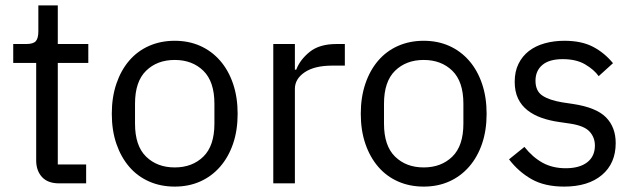

<svg xmlns="http://www.w3.org/2000/svg" viewBox="-20 -679 2356 711"><path d="M199 0Q157 0 135.5 -23.5Q114 -47 114 -85V-446H29V-516H77Q103 -516 112.5 -526.5Q122 -537 122 -563V-659H194V-516H307V-446H194V-70H299V0Z M627 12Q575 12 532 -7Q489 -26 458.5 -61.5Q428 -97 411 -146.5Q394 -196 394 -258Q394 -319 411 -369Q428 -419 458.5 -454.5Q489 -490 532 -509Q575 -528 627 -528Q679 -528 721.5 -509Q764 -490 795 -454.5Q826 -419 843 -369Q860 -319 860 -258Q860 -196 843 -146.5Q826 -97 795 -61.5Q764 -26 721.5 -7Q679 12 627 12ZM627 -59Q692 -59 733 -99Q774 -139 774 -221V-295Q774 -377 733 -417Q692 -457 627 -457Q562 -457 521 -417Q480 -377 480 -295V-221Q480 -139 521 -99Q562 -59 627 -59Z M992 0V-516H1072V-421H1077Q1091 -458 1127 -487Q1163 -516 1226 -516H1257V-436H1210Q1145 -436 1108.5 -411.5Q1072 -387 1072 -350V0Z M1549 12Q1497 12 1454 -7Q1411 -26 1380.5 -61.5Q1350 -97 1333 -146.5Q1316 -196 1316 -258Q1316 -319 1333 -369Q1350 -419 1380.5 -454.5Q1411 -490 1454 -509Q1497 -528 1549 -528Q1601 -528 1643.5 -509Q1686 -490 1717 -454.5Q1748 -419 1765 -369Q1782 -319 1782 -258Q1782 -196 1765 -146.5Q1748 -97 1717 -61.5Q1686 -26 1643.5 -7Q1601 12 1549 12ZM1549 -59Q1614 -59 1655 -99Q1696 -139 1696 -221V-295Q1696 -377 1655 -417Q1614 -457 1549 -457Q1484 -457 1443 -417Q1402 -377 1402 -295V-221Q1402 -139 1443 -99Q1484 -59 1549 -59Z M2069 12Q1997 12 1948.5 -15.5Q1900 -43 1865 -89L1922 -135Q1952 -97 1989 -76.5Q2026 -56 2075 -56Q2126 -56 2154.5 -78Q2183 -100 2183 -140Q2183 -170 2163.5 -191.5Q2144 -213 2093 -221L2052 -227Q2016 -232 1986 -242.5Q1956 -253 1933.5 -270.5Q1911 -288 1898.5 -314Q1886 -340 1886 -376Q1886 -414 1900 -442.5Q1914 -471 1938.5 -490Q1963 -509 1997 -518.5Q2031 -528 2070 -528Q2133 -528 2175.5 -506Q2218 -484 2250 -445L2197 -397Q2180 -421 2147 -440.5Q2114 -460 2064 -460Q2014 -460 1988.5 -438.5Q1963 -417 1963 -380Q1963 -342 1988.5 -325Q2014 -308 2062 -300L2102 -294Q2188 -281 2224 -244.5Q2260 -208 2260 -149Q2260 -74 2209 -31Q2158 12 2069 12Z"/></svg>

Font: IBM Plex Sans Thai
Style: Regular
Weight: 400
Designer: Mike Abbink, Paul van der Laan, Pieter van Rosmalen, Ben Mitchell, Mark Frömberg
Foundry: Bold Monday
Version: Version 1.2